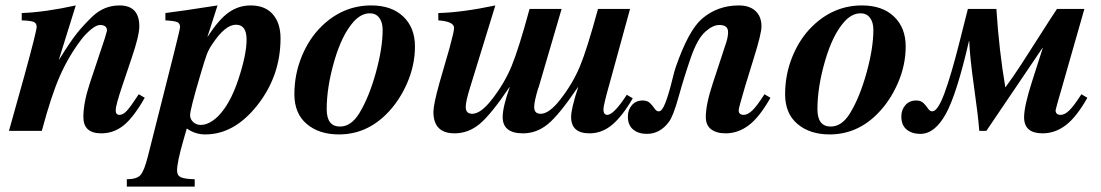

<svg xmlns="http://www.w3.org/2000/svg" viewBox="-20 -482 4054 707"><path d="M491 -135 513 -122Q472 -50 435.5 -20.5Q399 9 353 9Q287 9 287 -51Q287 -104 311 -176L366 -341Q374 -368 374 -369Q374 -390 348 -390Q335 -390 315 -373.5Q295 -357 279 -336Q232 -274 200 -201Q168 -128 134 0H13L70 -204Q115 -368 115 -383Q115 -397 103.5 -401.5Q92 -406 60 -407V-434Q145 -437 259 -462L197 -263H198Q241 -332 264.5 -361Q288 -390 320 -421Q363 -462 420 -462Q493 -462 493 -385Q493 -351 465 -269L430 -165Q406 -94 406 -76Q406 -59 420 -59Q433 -59 447 -74Q461 -89 491 -135Z M744 -347H745Q786 -411 822.5 -436.5Q859 -462 903 -462Q956 -462 984.5 -429.5Q1013 -397 1013 -341Q1013 -203 928 -95Q843 13 736 13Q698 13 668 -9L656 32Q632 115 632 146Q632 164 645.5 170.5Q659 177 697 178V205H447V178Q483 178 497 163Q511 148 525 92L621 -288Q643 -376 643 -382Q643 -396 633 -400.5Q623 -405 589 -407V-434Q640 -440 781 -462ZM849 -391Q809 -391 762 -320Q749 -301 742 -283Q735 -265 718 -207Q680 -79 680 -58Q680 -43 691.5 -32.5Q703 -22 719 -22Q749 -22 781 -52Q827 -97 857.5 -189Q888 -281 888 -336Q888 -391 849 -391Z M1403 -62Q1328 13 1228 13Q1155 13 1109.5 -25.5Q1064 -64 1064 -135Q1064 -208 1091 -274Q1118 -340 1164 -385Q1243 -462 1347 -462Q1422 -462 1465 -421Q1508 -380 1508 -311Q1508 -242 1479 -175.5Q1450 -109 1403 -62ZM1389 -372Q1389 -400 1376.5 -416.5Q1364 -433 1342 -433Q1310 -433 1282 -402Q1239 -354 1211 -257.5Q1183 -161 1183 -80Q1183 -16 1232 -16Q1273 -16 1303 -65Q1339 -124 1364 -214.5Q1389 -305 1389 -372Z M2288 -133 2310 -120Q2271 -53 2233.5 -22Q2196 9 2151 9Q2083 9 2083 -51Q2083 -82 2109 -161H2108Q2039 -59 1997.5 -25Q1956 9 1906 9Q1831 9 1831 -51Q1831 -88 1857 -161H1856Q1787 -59 1745.5 -25Q1704 9 1654 9Q1576 9 1576 -70Q1576 -97 1598 -176L1635 -304Q1652 -366 1652 -379Q1652 -403 1594 -407V-434Q1681 -436 1804 -462L1711 -160Q1695 -109 1695 -88Q1695 -63 1719 -63Q1751 -63 1793 -118Q1838 -176 1864 -239Q1890 -302 1930 -449H2048L1963 -159L1962 -158Q1947 -108 1947 -88Q1947 -63 1971 -63Q2003 -63 2045 -118Q2090 -176 2116 -239Q2142 -302 2182 -449H2300L2227 -183Q2202 -95 2202 -80Q2202 -59 2216 -59Q2240 -59 2288 -133Z M2795 -135 2817 -122Q2777 -51 2737.5 -21Q2698 9 2652 9Q2618 9 2598.5 -6Q2579 -21 2579 -51Q2579 -98 2605 -176L2655 -328Q2661 -348 2661 -364Q2661 -390 2629 -390Q2605 -390 2578 -366Q2548 -340 2523.5 -269Q2499 -198 2479 -126Q2459 -54 2443 -33Q2410 11 2362 11Q2331 11 2311.5 -5Q2292 -21 2292 -53Q2292 -78 2307 -95Q2322 -112 2347 -112Q2364 -112 2374 -102Q2384 -92 2390.5 -82Q2397 -72 2406 -72Q2418 -72 2430 -103Q2442 -134 2453.5 -180.5Q2465 -227 2468 -234Q2515 -370 2565 -413Q2622 -462 2701 -462Q2740 -462 2762 -441.5Q2784 -421 2784 -385Q2784 -358 2756 -269L2724 -165Q2700 -84 2700 -76Q2700 -59 2719 -59Q2733 -59 2750 -75Q2767 -91 2795 -135Z M3210 -62Q3135 13 3035 13Q2962 13 2916.5 -25.5Q2871 -64 2871 -135Q2871 -208 2898 -274Q2925 -340 2971 -385Q3050 -462 3154 -462Q3229 -462 3272 -421Q3315 -380 3315 -311Q3315 -242 3286 -175.5Q3257 -109 3210 -62ZM3196 -372Q3196 -400 3183.5 -416.5Q3171 -433 3149 -433Q3117 -433 3089 -402Q3046 -354 3018 -257.5Q2990 -161 2990 -80Q2990 -16 3039 -16Q3080 -16 3110 -65Q3146 -124 3171 -214.5Q3196 -305 3196 -372Z M3962 -135 3984 -122Q3944 -51 3904.5 -21Q3865 9 3819 9Q3751 9 3751 -50Q3751 -91 3780 -181L3820 -306H3819L3612 0H3586Q3582 -54 3566.5 -163.5Q3551 -273 3549 -331H3548Q3503 -135 3462.5 -62Q3422 11 3369 11Q3338 11 3318.5 -5Q3299 -21 3299 -53Q3299 -78 3314 -95Q3329 -112 3354 -112Q3371 -112 3381 -102Q3391 -92 3397.5 -82Q3404 -72 3413 -72Q3433 -72 3457.5 -138Q3482 -204 3512 -322.5Q3542 -441 3544 -449H3649Q3659 -294 3682 -160Q3710 -198 3739 -242.5Q3768 -287 3808 -350Q3848 -413 3872 -449H3973L3891 -162Q3867 -80 3867 -76Q3867 -59 3886 -59Q3900 -59 3917 -75Q3934 -91 3962 -135Z"/></svg>

Font: STIX
Style: Bold Italic
Weight: 700
Italic angle: -16.33°
Designer: MicroPress Inc., with final additions and corrections provided by Coen Hoffman, Elsevier (retired)
Version: Version 1.1.1